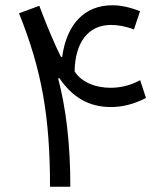

<svg xmlns="http://www.w3.org/2000/svg" viewBox="-20 -705 624 725"><path d="M210 -490.2C186 -538.6 157.2 -606.4 128.4 -683.1L51.8 -654.8C137.7 -441.4 168.9 -263.7 168.9 0H245.6C245.6 -163.6 229 -296.9 199.7 -408.2L204.1 -410.2C253.4 -337.9 314.9 -300.8 398.9 -300.8C442.4 -300.8 486.8 -312 531.2 -335L509.3 -402.3C474.6 -383.3 437 -373.5 397.5 -373.5C336.9 -373.5 285.6 -397 261.7 -435.5C263.7 -547.4 314.9 -610.8 398.9 -610.8C427.7 -610.8 456.5 -605 485.8 -593.8L508.8 -662.6C470.7 -677.7 436 -685.1 404.3 -685.1C298.8 -685.1 231.9 -613.8 214.8 -490.2Z"/></svg>

Font: Estedad Regular
Style: Regular
Weight: 400
Designer: Amin Abedi
Version: Version 7.3